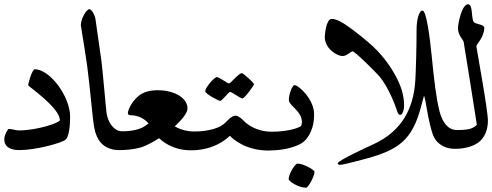

<svg xmlns="http://www.w3.org/2000/svg" viewBox="-20 -701 2302 898"><path d="M0 -49C0 -72 17.6 -98 21 -98C36.7 -98 52.7 -91 69 -91C153.5 -91 260 -127.1 260 -139C260 -196.9 112 -297.4 112 -302C112 -312.5 130.1 -377 143 -377C213.3 -377 308 -250.2 308 -155C308 -109.6 301.9 -60.9 287 -48C268.7 -32.1 147.6 1 71 1C24.6 1 0 -16.7 0 -49Z M358 -583C358 -611 383.1 -658 398 -658C409.7 -658 424 -627.7 426 -615C426.9 -609.3 450.8 -442.6 454 -419C461.1 -365.6 474.1 -205.7 478 -176C482.4 -141.9 497.8 -108.5 528 -92C530.8 -90.5 539 -87 553 -87C558 -87 558 -87 550 -43C542 1 542 1 537 1C493.3 1 467.6 -17.9 459 -26C436.4 -47.3 425.3 -77.4 420 -108C412 -154.5 400.8 -296.2 388 -390C379.2 -454.7 358 -581.9 358 -583Z M649 -15C636.7 -10.2 599.7 1 537 1C532 1 532 1 540 -43C548 -87 548 -87 553 -87C605.6 -87 636.7 -99.6 647 -105C699.1 -132.2 766 -219 775 -219C798.6 -219 857 -221.5 857 -194C857 -148.5 735.5 -48.7 649 -15ZM683 -114C661.6 -143.3 628.2 -162 592 -162C584.7 -162 622.2 -249 659 -249C659 -249 678.9 -236.4 681 -235C719.2 -210.5 737.1 -165.8 768 -133C781.3 -118.9 821.2 -86 889 -86C894 -86 894 -86 886 -42C878 2 878 2 873 2C785.6 2 734.2 -42.8 717 -62C703.1 -77.5 695.3 -97.2 683 -114ZM592 -162C582.9 -162 578 -166 578 -170C578 -192.3 602.5 -231.9 629 -253C648.4 -268.5 675.6 -279 718 -279C746.5 -279 774.9 -274.4 801 -263C831 -249.8 857 -225.9 857 -194C857 -159.9 759.4 -150 721 -150C693.9 -150 649.7 -162 592 -162Z M940 -274.4C940 -291.6 982.6 -340.5 994.2 -340.5C1004.7 -340.5 1044.9 -310.6 1051.1 -310.6C1058.8 -310.6 1095.8 -358.9 1111.7 -358.9C1116.5 -358.9 1168.1 -314 1168.1 -306.7C1168.1 -302.6 1124.4 -240.5 1113.6 -240.5C1104.6 -240.5 1064.2 -271.1 1056.4 -271.1C1048.8 -271.1 1019 -229.1 1009.9 -229.1C1003.1 -229.1 940 -261.6 940 -274.4Z M1083 -160C1090.8 -160 1107.6 -149.4 1117 -139C1131.7 -122.8 1176 -85 1251 -85C1256 -85 1256 -85 1248 -41C1240 3 1240 3 1235 3C1134.2 3 1074.8 -45.3 1055 -66C1035 -45.6 974.9 2 873 2C868 2 868 2 876 -42C884 -86 884 -86 889 -86C959 -86 1000.2 -104.2 1014 -112C1028.7 -120.3 1039.5 -133.7 1052 -145C1060.9 -153 1071.1 -160 1083 -160Z M1330 137C1330 112.8 1360.4 64.1 1371.4 64.1C1399.1 64.1 1450.9 93.4 1450.9 102.5C1450.9 123.5 1421.9 177 1411.6 177C1373.7 177 1330 145.4 1330 137Z M1387 -29C1370.3 -19.4 1320.1 3 1235 3C1230 3 1230 3 1238 -41C1246 -85 1246 -85 1251 -85C1324.9 -85 1368.5 -101.1 1383 -108C1391.3 -111.9 1392 -122.8 1392 -131C1392 -180.8 1331 -208.3 1331 -232C1331 -264.7 1348.4 -303 1357 -303C1377 -303 1449 -235.9 1449 -168C1449 -135.8 1445.3 -111.7 1434 -86C1423.9 -62.8 1408.9 -41.6 1387 -29Z M1628.4 -461.1C1623.6 -461.1 1603.9 -442.7 1588.8 -439.5C1564.6 -434.5 1532.9 -460.5 1525 -468.3C1510.2 -482.8 1500.8 -501.9 1499.1 -522.5C1498.1 -535.1 1504.9 -612.5 1531 -612.5C1553.3 -612.5 1578.7 -597.4 1599.9 -583.1C1642 -554.6 1695.2 -511.1 1724.3 -483.9C1766.4 -444.5 1801.7 -398.4 1829.4 -347.8C1853.5 -303.9 1870 -259.4 1870 -205.7C1870 -188.5 1863.3 -163.7 1851.3 -163.7C1842.5 -163.7 1838.3 -178 1836.4 -184.6C1833.6 -194.1 1799.5 -292.6 1752.3 -346.1C1729.5 -372 1639.1 -461.1 1628.4 -461.1Z M1559.5 62.9C1559.5 49.6 1712.6 -20 1724 -25.1C1864.5 -88.7 1914.5 -199.7 1922.4 -323.7C1925.1 -365.4 1928.4 -483.8 1928.4 -563.9C1928.4 -603.5 1938.4 -651.5 1955.9 -651.5C1975 -651.5 1990.5 -524.2 1999.4 -436.3C2004.3 -387.8 2009.1 -339.2 2015.7 -290.8C2020.6 -255 2027.3 -213.6 2034.7 -184.2C2039.6 -165.1 2046 -146.2 2056.7 -129.6C2067.2 -113.1 2082 -99.1 2101 -94.8C2108.7 -93 2117.6 -93 2126 -93C2131 -93 2131 -93 2123 -49C2115 -5 2115 -5 2110 -5C2100.3 -5 2090.6 -5.6 2081.1 -7.4C2063.4 -10.9 2046.9 -18.6 2033.2 -30.2C2022.6 -39.2 2013.9 -50.3 2008.1 -62.9C1997 -87.2 1984.8 -142.5 1977.7 -183.6C1973 -210.4 1966.5 -252 1962.7 -252C1962.5 -252 1951.3 -208.4 1943.9 -182.8C1897.3 -22.7 1818.7 10.3 1637.3 55.6C1617.2 60.6 1579.3 70.1 1570.8 70.1C1565.2 70.1 1559.5 67.8 1559.5 62.9Z M2218 -35C2206.1 -26 2170.5 -5 2110 -5C2105 -5 2105 -5 2113 -49C2121 -93 2121 -93 2126 -93C2156.2 -93 2174.1 -97.2 2180 -99C2193.5 -103.1 2210 -113.6 2210 -119C2210 -124.1 2149.3 -501.4 2148.4 -506C2147.1 -513.1 2122 -537 2122 -568C2122 -591.6 2140.1 -681 2169 -681C2194.7 -681 2181.5 -609.6 2198 -596C2208.5 -587.4 2245 -586.6 2245 -571C2245 -527.6 2207.8 -493.1 2208 -485C2208.2 -476.6 2262 -188.2 2262 -136C2262 -97.1 2248.8 -58.3 2218 -35Z"/></svg>

Font: DigitalKhatt Madina Quranic
Style: Regular
Weight: 400
Designer: Amine Anane
Version: Version 0.1